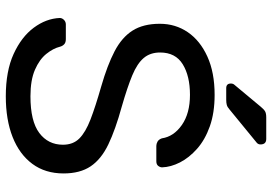

<svg xmlns="http://www.w3.org/2000/svg" viewBox="-158 -770 938 662"><g transform="rotate(90 311.0 -439.0)"><path d="M312 10Q225 10 166 -17Q107 -44 75.5 -86.5Q44 -129 42 -176Q42 -184 48.5 -190.5Q55 -197 64 -197H115Q127 -197 133 -191Q139 -185 141 -177Q147 -153 166 -129.5Q185 -106 220.5 -90.5Q256 -75 312 -75Q398 -75 438.5 -105.5Q479 -136 479 -187Q479 -222 457.5 -243.5Q436 -265 392 -282Q348 -299 278 -319Q205 -340 157 -365Q109 -390 85.5 -427Q62 -464 62 -521Q62 -575 91 -617.5Q120 -660 175 -685Q230 -710 307 -710Q369 -710 415.5 -693.5Q462 -677 493 -649.5Q524 -622 540 -590.5Q556 -559 557 -529Q557 -522 552 -515.5Q547 -509 536 -509H483Q476 -509 468.5 -513Q461 -517 457 -528Q451 -569 411 -597Q371 -625 307 -625Q242 -625 201.5 -600Q161 -575 161 -522Q161 -488 180 -465.5Q199 -443 240 -426Q281 -409 347 -390Q427 -368 478 -343.5Q529 -319 553.5 -282.5Q578 -246 578 -189Q578 -126 545 -81.5Q512 -37 452.5 -13.5Q393 10 312 10ZM284 -750Q268 -750 268 -766Q268 -774 273 -779L348 -869Q357 -880 364 -884Q371 -888 385 -888H459Q478 -888 478 -868Q478 -861 473 -856L357 -761Q349 -754 342 -752Q335 -750 324 -750Z"/></g></svg>

Font: Rubik Light
Style: Regular
Weight: 400
Version: Version 2.101